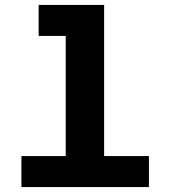

<svg xmlns="http://www.w3.org/2000/svg" viewBox="-20 -760 690 780"><path d="M247 0V-740H403V0ZM67 0V-126H585V0ZM137 -614V-740H325V-614Z"/></svg>

Font: Azeret Mono Thin
Style: Regular
Weight: 100
Designer: Martin Vácha
Foundry: Displaay
Version: Version 1.002